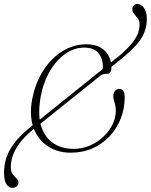

<svg xmlns="http://www.w3.org/2000/svg" viewBox="-72 -746 746 950"><path d="M68.5 -109 527.5 -477.5Q561.5 -508 581.2 -532.5Q601 -557 609.8 -579.5Q618.5 -602 618.5 -626Q618.5 -642.5 609.8 -654.5Q601 -666.5 592 -677Q583 -687.5 583 -700Q583 -711 589.8 -718.8Q596.5 -726.5 608.5 -726.5Q625.5 -726.5 640 -707.5Q654.5 -688.5 654.5 -654.5Q654.5 -619.5 643.5 -589.2Q632.5 -559 606.5 -528.2Q580.5 -497.5 535 -460L81 -96Q45.5 -65.5 23.8 -35.8Q2 -6 -8.2 23.2Q-18.5 52.5 -18.5 82Q-18.5 103.5 -9 115.8Q0.5 128 10 136.8Q19.5 145.5 19.5 157Q19.5 168 11 175.8Q2.5 183.5 -10.5 183.5Q-28 183.5 -40 165.8Q-52 148 -52 107Q-52 45 -21.2 -7.8Q9.5 -60.5 68.5 -109ZM501 -198Q501 -215 497.8 -227.5Q494.5 -240 491.5 -250.5Q488.5 -261 488.5 -271Q488.5 -281 492 -288.8Q495.5 -296.5 502.2 -301.2Q509 -306 518 -306Q532.5 -306 538.8 -295Q545 -284 545 -264Q545 -209.5 525.8 -160.2Q506.5 -111 471.2 -72.8Q436 -34.5 386.8 -12.5Q337.5 9.5 277.5 9.5Q213.5 9.5 165 -22Q116.5 -53.5 94.5 -112Q72.5 -170.5 86.5 -251Q97.5 -311.5 122.2 -361.8Q147 -412 182.8 -449Q218.5 -486 262.5 -506.5Q306.5 -527 355 -527Q396 -527 423.5 -511.8Q451 -496.5 465.2 -470.2Q479.5 -444 479.5 -411Q479.5 -397.5 474.2 -389.2Q469 -381 460 -381Q447 -381 437.2 -378.2Q427.5 -375.5 417.5 -369.5Q426.5 -379 431.8 -391Q437 -403 437 -414.5Q437 -457.5 414.5 -484Q392 -510.5 344.5 -510.5Q293 -510.5 247.5 -477.2Q202 -444 169.8 -385Q137.5 -326 126.5 -250Q115 -171 133.2 -117.5Q151.5 -64 192.8 -36.8Q234 -9.5 292 -9.5Q335.5 -9.5 373.2 -26Q411 -42.5 439.8 -69.8Q468.5 -97 484.8 -130.2Q501 -163.5 501 -198Z"/></svg>

Font: Fraunces Thin
Style: Italic
Weight: 250
Italic angle: -16°
Version: Version 1.000;[b76b70a41]